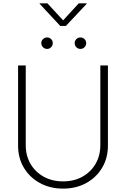

<svg xmlns="http://www.w3.org/2000/svg" viewBox="-20 -1120 755 1151"><path d="M357.9 10.7Q279.8 10.7 218.8 -22.9Q157.7 -56.6 123 -114.7Q88.4 -172.9 88.4 -247.1V-727.5H134.3V-249.5Q134.3 -187 162.8 -137.9Q191.4 -88.9 241.9 -60.8Q292.5 -32.7 357.9 -32.7Q423.8 -32.7 474.1 -60.8Q524.4 -88.9 553 -137.9Q581.5 -187 581.5 -249.5V-727.5H627V-247.1Q627 -172.9 592.5 -114.7Q558.1 -56.6 497.3 -22.9Q436.5 10.7 357.9 10.7ZM462.4 -826.7Q447.8 -826.7 437.7 -836.9Q427.7 -847.2 427.7 -861.3Q427.7 -875.5 437.7 -885.5Q447.8 -895.5 462.4 -895.5Q476.6 -895.5 486.6 -885.5Q496.6 -875.5 496.6 -861.3Q496.6 -847.2 486.6 -836.9Q476.6 -826.7 462.4 -826.7ZM262.2 -826.7Q248 -826.7 237.8 -836.9Q227.5 -847.2 227.5 -861.3Q227.5 -875.5 237.8 -885.5Q248 -895.5 262.2 -895.5Q276.9 -895.5 286.6 -885.5Q296.4 -875.5 296.4 -861.3Q296.4 -847.2 286.4 -836.9Q276.4 -826.7 262.2 -826.7ZM264.2 -1100.1 358.4 -998 452.1 -1100.1H499.5V-1097.2L375 -964.4H341.3L217.8 -1097.2V-1100.1Z"/></svg>

Font: Inter 18pt ExtraLight
Style: Regular
Weight: 250
Designer: Rasmus Andersson
Foundry: rsms
Version: Version 4.001;git-66647c0bb